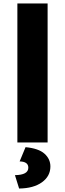

<svg xmlns="http://www.w3.org/2000/svg" viewBox="-20 -820 374 1105"><path d="M80 0V-800H254V0ZM90 265 66 188Q143 187 143 145Q143 110 93 109L127 27Q202 34 236 64.5Q270 95 270 138Q270 194 221.5 229Q173 264 90 265Z"/></svg>

Font: Martel Sans Heavy
Style: Regular
Weight: 900
Designer: Dan Reynolds and Mathieu Réguer
Foundry: Dan Reynolds and Mathieu Réguer
Version: Version 1.001;PS 001.001;hotconv 1.0.70;makeotf.lib2.5.58329